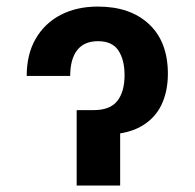

<svg xmlns="http://www.w3.org/2000/svg" viewBox="-20 -573 601 593"><path d="M62.5 -338.4Q62.5 -405.3 90.1 -453.1Q117.7 -501 167.2 -526.9Q216.8 -552.7 282.2 -552.7Q382.3 -552.7 440.4 -498.3Q498.5 -443.8 498.5 -345.2Q498.5 -289.1 477.5 -246.8Q456.5 -204.6 412.6 -180.9Q368.7 -157.2 300.3 -157.2H240.2V-232.9H269Q320.3 -232.9 342.5 -261.5Q364.7 -290 364.7 -340.8Q364.7 -388.2 345.7 -417Q326.7 -445.8 282.7 -445.8Q239.7 -445.8 218.3 -418Q196.8 -390.1 196.8 -338.4ZM216.8 -232.9H351.1V0H216.8Z"/></svg>

Font: V-Inter
Style: SemiBold-600
Weight: 600
Designer: Rasmus Andersson
Foundry: rsms
Version: Version 4.000;git-4146feb